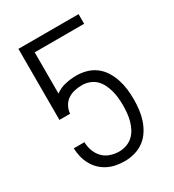

<svg xmlns="http://www.w3.org/2000/svg" viewBox="-180 -838 859 948"><g transform="rotate(-30 250.0 -363.5)"><path d="M252 8Q228 8 203.5 3.5Q179 -1 157 -12Q135 -23 117.5 -40Q100 -57 88 -79Q76 -101 70.5 -125Q65 -149 64 -173H125Q125 -148 134 -123.5Q143 -99 160.5 -81Q178 -63 202.5 -55Q227 -47 252 -47Q273 -47 294 -54.5Q315 -62 330.5 -76.5Q346 -91 356 -110.5Q366 -130 371.5 -150.5Q377 -171 379 -192.5Q381 -214 381 -235Q381 -257 379 -278Q377 -299 371.5 -319.5Q366 -340 356.5 -359.5Q347 -379 332 -393.5Q317 -408 296.5 -415.5Q276 -423 255 -423Q234 -423 212.5 -418.5Q191 -414 173.5 -402Q156 -390 145.5 -370.5Q135 -351 134 -330H73V-735H416V-680H134V-445Q160 -464 191.5 -471Q223 -478 255 -478Q284 -478 312 -470Q340 -462 363 -444.5Q386 -427 401.5 -402Q417 -377 426 -349.5Q435 -322 438.5 -293Q442 -264 442 -235Q442 -206 438.5 -177Q435 -148 426 -120.5Q417 -93 401 -68Q385 -43 361.5 -25.5Q338 -8 309.5 0Q281 8 252 8Z"/></g></svg>

Font: Iosevka Fixed Light
Style: Regular
Weight: 300
Monospace: yes
Designer: Belleve Invis
Foundry: Belleve Invis
Version: Version 32.3.0